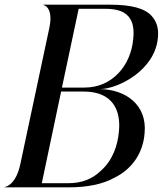

<svg xmlns="http://www.w3.org/2000/svg" viewBox="-33 -800 695 820"><path d="M641.5 -640C645 -675.5 637.5 -707 615 -731.5C586.5 -763.5 531.5 -780 435.5 -780H152V-778.5C155 -778.5 196.5 -768.5 177.5 -680L54 -100C35.5 -11.5 -7.5 -1.5 -13 -1.5V0H264.5C337.5 0 406 -13 454.5 -40.5C537 -80 579 -154 584.5 -231C596.5 -353.5 502 -418 394.5 -419.5C469.5 -420.5 629.5 -498 641.5 -640ZM256.5 -17.5H145.5L228 -409H324.5C452 -409 483.5 -324.5 475 -239.5C470 -181.5 450 -116.5 396.5 -69.5C360 -35 316.5 -17.5 256.5 -17.5ZM328 -426H231.5L303 -762.5H415C470.5 -762.5 506.5 -749.5 524.5 -717C535.5 -698.5 540 -669.5 536 -634C526.5 -522 448 -426 328 -426Z"/></svg>

Font: Beautique Display Thin
Style: Bold
Weight: 500
Italic angle: -12°
Designer: Nhat-Quang Ngo
Version: Version 1.100;Glyphs 3.2.3 (3260)